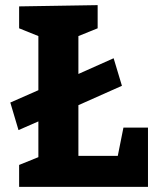

<svg xmlns="http://www.w3.org/2000/svg" viewBox="-20 -725 604 745"><path d="M453.1 -392.1 284.2 -316.9V-120.1H437L459 -230H554.2V0H54.2V-85L128.9 -115.2V-253.9L51.8 -220.2L20 -327.1L128.9 -375V-585L54.2 -615.2V-700.2L358.9 -705.1V-615.2L284.2 -585V-438L420.9 -499Z"/></svg>

Font: Kadwa
Style: Bold
Weight: 700
Designer: Sol Matas
Foundry: Sol Matas
Version: Version 1.001;PS 001.000;hotconv 1.0.70;makeotf.lib2.5.58329